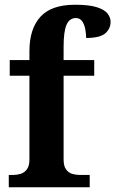

<svg xmlns="http://www.w3.org/2000/svg" viewBox="-20 -789 486 809"><path d="M17 0V-52H38Q52 -52 67 -56.5Q82 -61 93 -75Q104 -89 104 -117V-470H21V-536H104V-574Q104 -667 150 -718Q196 -769 296 -769Q356 -769 388.5 -758.5Q421 -748 433.5 -731.5Q446 -715 446 -697Q446 -668 423.5 -648.5Q401 -629 343 -629Q343 -645 339.5 -665Q336 -685 326.5 -699Q317 -713 300 -713Q273 -713 260.5 -685Q248 -657 248 -592V-536H377V-470H248V-117Q248 -89 258.5 -75Q269 -61 284 -56.5Q299 -52 314 -52H358V0Z"/></svg>

Font: Noto Serif Lao SemiCondensed
Style: Bold
Weight: 700
Width: 4
Designer: Monotype Design Team
Foundry: Monotype Imaging Inc.
Version: Version 2.003; ttfautohint (v1.8.4.7-5d5b)